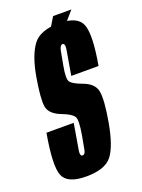

<svg xmlns="http://www.w3.org/2000/svg" viewBox="-139 -697 563 761"><g transform="rotate(-20 142.5 -317.0)"><path d="M91 4Q12 4 -5.2 -37.5Q-22.5 -79 1 -213H116Q100.5 -123 97 -101Q95 -84 101 -80.5Q102.5 -79.5 105 -79.5Q115.5 -79.5 119 -96.8Q122.5 -114 129.5 -153.5Q141 -218.5 131 -232.8Q121 -247 85.5 -261Q34.5 -279.5 29.2 -314.2Q24 -349 39.5 -437.5Q54.5 -521.5 85.5 -562.8Q116.5 -604 195.5 -604Q274.5 -604 291 -559.5Q307.5 -515 285.5 -391H170.5Q184.5 -471.5 188.5 -496.5Q191.5 -516.5 185 -520.5Q183.5 -521.5 181.5 -521.5Q170.5 -521.5 166 -500Q161.5 -478.5 155 -441Q144.5 -385.5 154.8 -373Q165 -360.5 199.5 -347.5Q249 -330.5 255.8 -294Q262.5 -257.5 246.5 -167Q229.5 -71 199.5 -33.5Q169.5 4 91 4ZM131.5 -552.5 184 -638.5H261L186.5 -552.5Z"/></g></svg>

Font: Anybody UltraCondensed SemiBold
Style: Italic
Weight: 600
Width: 1
Italic angle: -10°
Designer: Tyler Finck
Foundry: Etcetera Type Company
Version: Version 1.010; ttfautohint (v1.8.3) -l 8 -r 50 -G 200 -x 14 